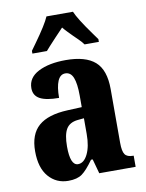

<svg xmlns="http://www.w3.org/2000/svg" viewBox="-87 -827 682 899"><g transform="rotate(-10 254.5 -378.0)"><path d="M35 -153Q35 -234 80 -273Q125 -312 218 -316L286 -319V-374Q286 -431 274.5 -459.5Q263 -488 237 -488Q213 -488 201 -460Q189 -432 189 -380Q128 -380 98.5 -396Q69 -412 69 -447Q69 -497 119.5 -523Q170 -549 250 -549Q344 -549 389 -509.5Q434 -470 434 -379V-123Q434 -83 444.5 -68Q455 -53 483 -53H486V0H313L294 -69H286Q254 -24 230.5 -7Q207 10 165 10Q108 10 71.5 -32Q35 -74 35 -153ZM287 -191V-266L257 -263Q218 -259 202 -232Q186 -205 186 -149Q186 -59 223 -59Q251 -59 269 -95.5Q287 -132 287 -191ZM102 -619 125 -651Q182 -730 197 -766H323Q338 -730 395 -651L418 -619V-606H350Q342 -618 325.5 -634Q309 -650 304 -655Q296 -663 281.5 -678Q267 -693 260 -702L221 -661Q179 -616 171 -606H102Z"/></g></svg>

Font: Noto Serif CondExtraBold
Style: Regular
Weight: 800
Width: 3
Designer: Monotype Design Team
Foundry: Monotype Imaging Inc.
Version: Version 1.001